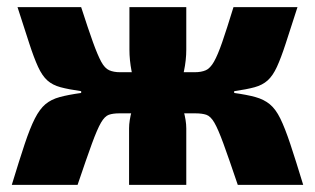

<svg xmlns="http://www.w3.org/2000/svg" viewBox="-20 -517 881 537"><path d="M812 -497Q792 -435 779 -395Q766 -355 754.5 -330Q743 -305 728.5 -292Q714 -279 692 -273Q670 -267 635 -262V-257Q671 -252 694.5 -245.5Q718 -239 734.5 -225.5Q751 -212 764 -185.5Q777 -159 792 -114Q807 -69 828 0H645Q620 -74 605 -115Q590 -156 579.5 -174Q569 -192 557 -196Q545 -200 526 -200L524 -315Q543 -315 555.5 -320.5Q568 -326 578.5 -344.5Q589 -363 601.5 -399Q614 -435 633 -497ZM207 -497Q227 -435 240 -399Q253 -363 263 -344.5Q273 -326 285.5 -320.5Q298 -315 316 -315L314 -200Q296 -200 284.5 -196Q273 -192 262.5 -174Q252 -156 237 -115Q222 -74 197 0H13Q34 -69 49 -114Q64 -159 77.5 -185.5Q91 -212 107 -225.5Q123 -239 147 -245.5Q171 -252 207 -257V-262Q172 -267 149.5 -273Q127 -279 112.5 -292Q98 -305 86.5 -330Q75 -355 62 -395Q49 -435 29 -497ZM375 -315V-200H290V-315ZM501 -497V-378Q501 -349 494.5 -318Q488 -287 475 -261Q485 -237 493 -208.5Q501 -180 501 -158V0H341V-158Q341 -180 349 -208.5Q357 -237 366 -261Q354 -287 348 -318Q342 -349 342 -378V-497ZM551 -315V-200H467V-315Z"/></svg>

Font: Exo 2 ExtraBold
Style: Regular
Weight: 800
Designer: Natanael Gama
Foundry: Natanael Gama
Version: Version 2.010